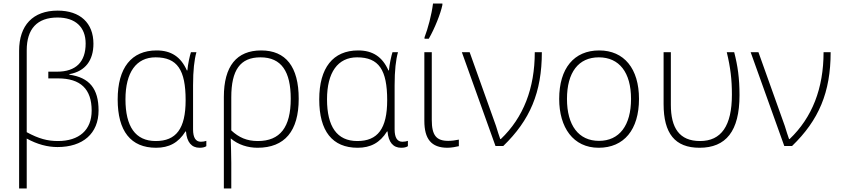

<svg xmlns="http://www.w3.org/2000/svg" viewBox="-20 -825 4754 1085"><path d="M88 240H131V-42C191 -9 249 6 305 6C448 6 537 -70 537 -201C537 -324 485 -387 372 -403V-406C463 -422 508 -485 508 -578C508 -695 433 -765 306 -765C166 -765 88 -682 88 -538ZM307 -28C249 -28 199 -41 131 -78V-541C131 -662 190 -726 305 -726C406 -726 464 -672 464 -579C464 -475 409 -420 303 -420H253V-382H308C435 -382 498 -322 498 -200C498 -90 427 -28 307 -28Z M862 10C935 10 988 -18 1028 -82H1031C1036 -21 1063 10 1108 10C1125 10 1137 7 1146 1V-29C1137 -26 1127 -24 1115 -24C1086 -24 1071 -47 1071 -94V-343C1071 -427 1078 -488 1090 -530H1059C1053 -513 1041 -459 1039 -427H1036C1002 -504 947 -540 865 -540C723 -540 645 -442 645 -263C645 -84 719 10 862 10ZM860 -28C745 -28 689 -110 689 -264C689 -416 750 -501 859 -501C982 -501 1029 -430 1029 -259C1029 -97 975 -28 860 -28Z M1245 240H1287V95C1287 50 1285 6 1284 -42H1285C1326 -7 1381 10 1435 10C1589 10 1668 -84 1668 -267C1668 -448 1595 -540 1456 -540C1317 -540 1245 -451 1245 -277ZM1437 -28C1375 -28 1330 -48 1287 -88V-275C1287 -429 1337 -501 1452 -501C1571 -501 1623 -420 1623 -267C1623 -106 1563 -28 1437 -28Z M2001 10C2074 10 2127 -18 2167 -82H2170C2175 -21 2202 10 2247 10C2264 10 2276 7 2285 1V-29C2276 -26 2266 -24 2254 -24C2225 -24 2210 -47 2210 -94V-343C2210 -427 2217 -488 2229 -530H2198C2192 -513 2180 -459 2178 -427H2175C2141 -504 2086 -540 2004 -540C1862 -540 1784 -442 1784 -263C1784 -84 1858 10 2001 10ZM1999 -28C1884 -28 1828 -110 1828 -264C1828 -416 1889 -501 1998 -501C2121 -501 2168 -430 2168 -259C2168 -97 2114 -28 1999 -28Z M2379 -606H2403C2436 -663 2470 -748 2480 -797V-805H2427C2419 -741 2398 -663 2379 -614ZM2509 10C2531 10 2561 4 2573 1V-36C2554 -32 2533 -29 2513 -29C2446 -29 2420 -60 2420 -147V-530H2378V-142C2378 -40 2417 10 2509 10Z M2780 0H2824C2975 -146 3042 -303 3042 -530H3002C3002 -326 2938 -161 2810 -39H2807C2800 -59 2792 -83 2783 -113L2634 -530H2590Z M3363 10C3506 10 3591 -92 3591 -266C3591 -437 3507 -540 3366 -540C3224 -540 3140 -439 3140 -266C3140 -105 3219 10 3363 10ZM3365 -29C3250 -29 3184 -116 3184 -266C3184 -416 3249 -501 3364 -501C3479 -501 3546 -416 3546 -266C3546 -116 3480 -29 3365 -29Z M3933 10C4082 10 4159 -83 4159 -287C4159 -384 4149 -452 4129 -530H4087C4108 -443 4116 -376 4116 -290C4116 -114 4056 -28 3936 -28C3819 -28 3771 -102 3771 -233V-530H3730V-237C3730 -71 3794 10 3933 10Z M4412 0H4456C4607 -146 4674 -303 4674 -530H4634C4634 -326 4570 -161 4442 -39H4439C4432 -59 4424 -83 4415 -113L4266 -530H4222Z"/></svg>

Font: Kathrein 35 Thin
Style: Regular
Weight: 250
Designer: Lazydogs Typefoundry, based on Open Sans by Ascender Corporation
Foundry: Lazydogs Typefoundry
Version: Version 1.003;PS 001.003;hotconv 1.0.88;makeotf.lib2.5.64775